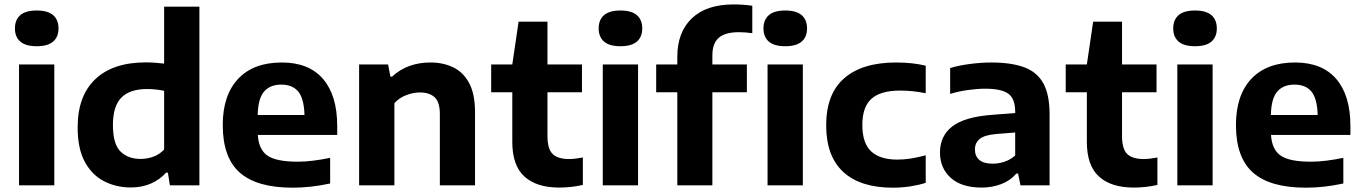

<svg xmlns="http://www.w3.org/2000/svg" viewBox="-20 -838 6158 868"><path d="M66 0V-546.5H225.5V0ZM146 -629Q96 -629 71.8 -650Q47.5 -671 47.5 -709.5Q47.5 -748.5 71.8 -769.5Q96 -790.5 146 -790.5Q196 -790.5 220.2 -769.5Q244.5 -748.5 244.5 -709.5Q244.5 -671 220.2 -650Q196 -629 146 -629Z M571.5 9.5Q505.5 9.5 450.8 -18.5Q396 -46.5 363.5 -106.2Q331 -166 331 -262Q331 -404.5 411 -480.2Q491 -556 639.5 -556Q661.5 -556 682.8 -554.2Q704 -552.5 722 -550.5V-808H881.5V0H748L739 -57.5H731Q704 -27 663.5 -8.8Q623 9.5 571.5 9.5ZM615.5 -119.5Q644.5 -119.5 672.8 -129.5Q701 -139.5 722 -162V-427.5Q706.5 -431 686 -433.2Q665.5 -435.5 645 -435.5Q567 -435.5 528.8 -396.8Q490.5 -358 490.5 -273.5Q490.5 -186.5 524.8 -153Q559 -119.5 615.5 -119.5Z M1303 10.5Q1141.5 10.5 1064.2 -57.5Q987 -125.5 987 -273Q987 -407.5 1056.5 -481.5Q1126 -555.5 1254 -555.5Q1376.5 -555.5 1440.5 -481Q1504.5 -406.5 1504.5 -268V-228H1145.5Q1149.5 -162 1189.2 -134.5Q1229 -107 1326 -107Q1359.5 -107 1397.2 -111.8Q1435 -116.5 1472.5 -124.5V-8.5Q1426 1.5 1384.2 6Q1342.5 10.5 1303 10.5ZM1251.5 -455.5Q1201 -455.5 1173.8 -424Q1146.5 -392.5 1145 -318H1356.5Q1354.5 -392 1328.5 -423.8Q1302.5 -455.5 1251.5 -455.5Z M1603.5 0V-546.5H1734.5L1745 -491.5H1752.5Q1821 -555.5 1926 -555.5Q1985 -555.5 2030.5 -532.8Q2076 -510 2101.8 -460.8Q2127.5 -411.5 2127.5 -331V0H1968.5V-322Q1968.5 -377 1944.8 -398.5Q1921 -420 1879 -420Q1848.5 -420 1816.8 -408Q1785 -396 1763 -371.5V0Z M2509 10Q2405.5 10 2350.8 -40Q2296 -90 2296 -196V-421H2200.5V-546.5H2296L2324.5 -740H2455V-546.5H2611V-421H2455V-223.5Q2455 -164.5 2478.5 -141.8Q2502 -119 2553 -119Q2578 -119 2615 -126V-2Q2591.5 3.5 2563.5 6.8Q2535.5 10 2509 10Z M2705 0V-546.5H2864.5V0ZM2785 -629Q2735 -629 2710.8 -650Q2686.5 -671 2686.5 -709.5Q2686.5 -748.5 2710.8 -769.5Q2735 -790.5 2785 -790.5Q2835 -790.5 2859.2 -769.5Q2883.5 -748.5 2883.5 -709.5Q2883.5 -671 2859.2 -650Q2835 -629 2785 -629Z M3042 0V-421H2946.5V-546.5H3042V-581Q3042 -692.5 3107.8 -755.2Q3173.5 -818 3296.5 -818Q3320 -818 3340 -816.5Q3360 -815 3381 -812V-688Q3348.5 -692.5 3321 -692.5Q3258.5 -692.5 3229.5 -667.2Q3200.5 -642 3200.5 -587.5V-546.5H3356.5V-421H3200.5V0Z M3450 0V-546.5H3609.5V0ZM3530 -629Q3480 -629 3455.8 -650Q3431.5 -671 3431.5 -709.5Q3431.5 -748.5 3455.8 -769.5Q3480 -790.5 3530 -790.5Q3580 -790.5 3604.2 -769.5Q3628.5 -748.5 3628.5 -709.5Q3628.5 -671 3604.2 -650Q3580 -629 3530 -629Z M4016 10.5Q3870 10.5 3792.5 -60.5Q3715 -131.5 3715 -272Q3715 -413.5 3796.8 -484.5Q3878.5 -555.5 4031.5 -555.5Q4105.5 -555.5 4165 -541V-416.5Q4135 -422.5 4107.2 -425.5Q4079.5 -428.5 4050 -428.5Q3961 -428.5 3919.8 -391.5Q3878.5 -354.5 3878.5 -273.5Q3878.5 -190.5 3918.5 -153.5Q3958.5 -116.5 4036.5 -116.5Q4066 -116.5 4095.8 -121Q4125.5 -125.5 4165 -136V-11.5Q4134 -1.5 4095.8 4.5Q4057.5 10.5 4016 10.5Z M4418 10Q4327 10 4278.2 -34Q4229.5 -78 4229.5 -148Q4229.5 -224 4285.8 -267Q4342 -310 4467 -319L4569.5 -327V-332.5Q4569.5 -392 4538.2 -414.5Q4507 -437 4433.5 -437Q4400 -437 4357.2 -431.2Q4314.5 -425.5 4275.5 -413.5V-530.5Q4318 -543 4368 -549.2Q4418 -555.5 4461 -555.5Q4552 -555.5 4610.5 -533.8Q4669 -512 4697 -460.8Q4725 -409.5 4725 -321V0H4593.5L4582.5 -53.5H4575Q4547.5 -21.5 4506.5 -5.8Q4465.5 10 4418 10ZM4387.5 -162Q4387.5 -132 4407.5 -115Q4427.5 -98 4468 -98Q4494 -98 4520.8 -106.8Q4547.5 -115.5 4569.5 -135V-239L4482 -232Q4431 -227.5 4409.2 -210Q4387.5 -192.5 4387.5 -162Z M5106.5 10Q5003 10 4948.2 -40Q4893.5 -90 4893.5 -196V-421H4798V-546.5H4893.5L4922 -740H5052.5V-546.5H5208.5V-421H5052.5V-223.5Q5052.5 -164.5 5076 -141.8Q5099.5 -119 5150.5 -119Q5175.5 -119 5212.5 -126V-2Q5189 3.5 5161 6.8Q5133 10 5106.5 10Z M5302.5 0V-546.5H5462V0ZM5382.5 -629Q5332.5 -629 5308.2 -650Q5284 -671 5284 -709.5Q5284 -748.5 5308.2 -769.5Q5332.5 -790.5 5382.5 -790.5Q5432.5 -790.5 5456.8 -769.5Q5481 -748.5 5481 -709.5Q5481 -671 5456.8 -650Q5432.5 -629 5382.5 -629Z M5883.5 10.5Q5722 10.5 5644.8 -57.5Q5567.5 -125.5 5567.5 -273Q5567.5 -407.5 5637 -481.5Q5706.5 -555.5 5834.5 -555.5Q5957 -555.5 6021 -481Q6085 -406.5 6085 -268V-228H5726Q5730 -162 5769.8 -134.5Q5809.5 -107 5906.5 -107Q5940 -107 5977.8 -111.8Q6015.5 -116.5 6053 -124.5V-8.5Q6006.5 1.5 5964.8 6Q5923 10.5 5883.5 10.5ZM5832 -455.5Q5781.5 -455.5 5754.2 -424Q5727 -392.5 5725.5 -318H5937Q5935 -392 5909 -423.8Q5883 -455.5 5832 -455.5Z"/></svg>

Font: Encode Sans Semi Expanded
Style: Bold
Weight: 700
Width: 6
Designer: Multiple Designers
Foundry: Impallari Type
Version: Version 3.000; ttfautohint (v1.8.3) -l 8 -r 50 -G 200 -x 14 